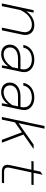

<svg xmlns="http://www.w3.org/2000/svg" viewBox="1234 -2004 782 3290"><g transform="rotate(90 1625.0 -359.0)"><path d="M532 -392Q532 -449 497.5 -481.5Q463 -514 403 -514Q355 -514 308.5 -492Q262 -470 222 -426Q182 -382 153 -320L85 0H39L155 -544H196L173 -419Q218 -484 279.5 -520Q341 -556 409 -556Q461 -556 499 -537Q537 -518 558 -482.5Q579 -447 579 -400Q579 -375 573 -348L499 0H453L527 -349Q532 -374 532 -392Z M1118 -109Q1077 -51 1023.5 -19.5Q970 12 905 12Q859 12 822.5 -6Q786 -24 765.5 -57.5Q745 -91 745 -137Q745 -192 774.5 -233Q804 -274 857.5 -296.5Q911 -319 983 -319H1162L1165 -335Q1169 -354 1169 -374Q1169 -418 1147.5 -449.5Q1126 -481 1087.5 -497.5Q1049 -514 1000 -514Q947 -514 903.5 -496.5Q860 -479 832 -446Q804 -413 797 -368H750Q760 -426 795 -468.5Q830 -511 884 -533.5Q938 -556 1003 -556Q1063 -556 1111.5 -534.5Q1160 -513 1188 -473.5Q1216 -434 1216 -380Q1216 -362 1211 -335L1140 0H1099ZM908 -30Q973 -30 1029.5 -69.5Q1086 -109 1132 -180L1152 -277H981Q924 -277 881.5 -260Q839 -243 816 -212Q793 -181 793 -139Q793 -105 808 -80.5Q823 -56 849 -43Q875 -30 908 -30Z M1768 -109Q1727 -51 1673.5 -19.5Q1620 12 1555 12Q1509 12 1472.5 -6Q1436 -24 1415.5 -57.5Q1395 -91 1395 -137Q1395 -192 1424.5 -233Q1454 -274 1507.5 -296.5Q1561 -319 1633 -319H1812L1815 -335Q1819 -354 1819 -374Q1819 -418 1797.5 -449.5Q1776 -481 1737.5 -497.5Q1699 -514 1650 -514Q1597 -514 1553.5 -496.5Q1510 -479 1482 -446Q1454 -413 1447 -368H1400Q1410 -426 1445 -468.5Q1480 -511 1534 -533.5Q1588 -556 1653 -556Q1713 -556 1761.5 -534.5Q1810 -513 1838 -473.5Q1866 -434 1866 -380Q1866 -362 1861 -335L1790 0H1749ZM1558 -30Q1623 -30 1679.5 -69.5Q1736 -109 1782 -180L1802 -277H1631Q1574 -277 1531.5 -260Q1489 -243 1466 -212Q1443 -181 1443 -139Q1443 -105 1458 -80.5Q1473 -56 1499 -43Q1525 -30 1558 -30Z M2139 -730H2185L2119 -419L2090 -286L2203 -364L2458 -544H2534L2285 -370L2425 0H2376L2247 -343L2077 -224L2030 0H1984Z M2804 -95Q2804 -111 2809 -136L2888 -506H2738L2746 -544H2896L2920 -659L2975 -699L2942 -544H3152L3144 -506H2934L2855 -136Q2851 -120 2851 -100Q2851 -71 2867.5 -54.5Q2884 -38 2926 -38H3120L3112 0H2922Q2864 0 2834 -24Q2804 -48 2804 -95Z"/></g></svg>

Font: Azeret Mono Thin
Style: Italic
Weight: 100
Italic angle: -12°
Designer: Martin Vácha
Foundry: Displaay
Version: Version 1.000; Glyphs 3.0.3, build 3074